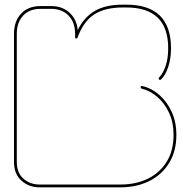

<svg xmlns="http://www.w3.org/2000/svg" viewBox="-20 -804 795 823"><path d="M150 -1Q104 -1 72 -29.5Q40 -58 40 -110V-659Q40 -713 70.5 -745.5Q101 -778 153 -778H200Q248 -778 279 -748.5Q310 -719 313 -675Q341 -731 387 -757.5Q433 -784 506 -784H521Q713 -784 713 -597Q713 -553 701 -517Q689 -481 671 -464Q667 -460 663.5 -462Q660 -464 660 -467Q660 -470 662 -472Q679 -489 690 -521.5Q701 -554 701 -597Q701 -772 521 -772H506Q431 -772 384.5 -742.5Q338 -713 312 -642Q311 -639 307 -639Q302 -639 302 -644V-659Q302 -708 274 -737Q246 -766 200 -766H153Q106 -766 79 -737Q52 -708 52 -659V-110Q52 -63 80.5 -38Q109 -13 150 -13H496Q563 -13 614.5 -38.5Q666 -64 695 -111.5Q724 -159 724 -226Q724 -279 705 -320Q686 -361 655 -388Q624 -415 588 -424Q583 -425 583 -430Q583 -437 591 -435Q630 -426 663 -397Q696 -368 716 -324.5Q736 -281 736 -226Q736 -156 705 -105.5Q674 -55 620 -28Q566 -1 496 -1Z"/></svg>

Font: Moirai One
Style: Regular
Weight: 400
Designer: Jiyeon Park
Foundry: JAMO
Version: Version 1.000; ttfautohint (v1.8.4.7-5d5b);gftools[0.9.29]